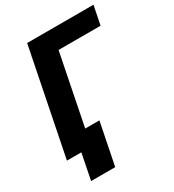

<svg xmlns="http://www.w3.org/2000/svg" viewBox="-208 -829 1016 1121"><g transform="rotate(-30 299.5 -268.5)"><path d="M573.7 -584H290.5L195.8 -108.9H291.5L234.9 173.8H72.3L106.9 0H9.8L151.9 -710.9H599.1Z"/></g></svg>

Font: Roboto-BlackItalic
Style: Italic
Weight: 900
Italic angle: -12°
Designer: Google
Version: Version 1.100141; 2013